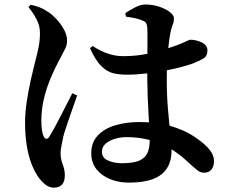

<svg xmlns="http://www.w3.org/2000/svg" viewBox="-20 -797 1040 870"><path d="M387.9 -578.4 399.6 -588.6Q436.8 -564.4 470.6 -553.5Q504.5 -542.6 535.5 -542.6Q579.3 -542.6 616.4 -547.8Q653.5 -553.1 684.2 -561.3Q714.8 -569.5 737.9 -577Q791.6 -594.6 814.8 -605.8Q838.1 -617 842.9 -617Q869.9 -616.7 894.9 -604.4Q919.9 -592.1 919.9 -568.6Q919.9 -544.8 905.7 -534.7Q891.4 -524.7 856.8 -510.4Q840.2 -504.1 807.3 -495Q774.4 -485.8 731.8 -477.7Q689.2 -469.6 643 -464.1Q596.8 -458.6 552.6 -458.6Q520.4 -458.6 492.4 -465.4Q464.4 -472.3 438.7 -497.8Q413 -523.4 387.9 -578.4ZM550.7 -721.7 547.9 -737.4Q567 -750.9 592.5 -763.7Q617.9 -776.6 638 -776.6Q671.8 -776.6 701.4 -766.7Q731 -756.7 749.6 -742.4Q768.2 -728 768.2 -713.3Q768.2 -701.4 765.3 -692.8Q762.5 -684.2 758.6 -673.4Q754.7 -662.7 751.5 -644.5Q747.7 -625.6 744 -592.8Q740.4 -559.9 738 -520Q735.7 -480.1 735.7 -439.1Q735.7 -362.8 741.1 -302.1Q746.4 -241.4 751.8 -194.9Q757.2 -148.4 757.2 -114.2Q757.2 -67 736.6 -34.5Q715.9 -2 673.3 14.3Q630.6 30.5 563.3 30.5Q518.6 30.5 479.8 15.1Q441 -0.3 417.2 -30.1Q393.5 -60 393.5 -102.5Q393.5 -151.9 423.2 -183.3Q452.9 -214.6 502.5 -229.3Q552.1 -244 609.2 -244Q692.5 -244 752 -226.4Q811.6 -208.7 852.1 -183.1Q892.5 -157.5 916.4 -133.2Q932.6 -117.2 941.1 -101Q949.6 -84.7 949.6 -67.3Q949.6 -42 937.6 -28.2Q925.6 -14.4 905.4 -14.4Q888.3 -14.4 873.8 -26Q859.2 -37.6 833.9 -60.7Q790.2 -102.2 745.3 -127.3Q700.5 -152.4 653 -164Q605.5 -175.7 553.2 -175.7Q525.6 -175.7 500 -167.8Q474.3 -159.9 458 -145.4Q441.8 -131 441.8 -109.6Q441.8 -81.7 469.5 -69.6Q497.2 -57.4 532.8 -57.4Q584 -57.4 610.7 -69Q637.5 -80.6 648 -103.5Q658.4 -126.4 658.4 -161.4Q658.4 -180.2 656.8 -211.3Q655.2 -242.3 653 -280.8Q650.9 -319.4 649.2 -360.9Q647.6 -402.4 647.3 -440.8Q647.3 -479.1 647.7 -521.3Q648.1 -563.5 648.1 -599.2Q648.1 -635 648.1 -653.2Q648.1 -675.1 645.1 -684.7Q642.2 -694.3 637 -698.1Q631.8 -702 622.6 -705.2Q606.7 -711.8 587.7 -715.3Q568.7 -718.8 550.7 -721.7ZM108.9 -764.8 119.1 -775.6Q144.1 -770 161.7 -762.8Q179.2 -755.7 197.8 -743.2Q213.1 -734 233.3 -713Q253.5 -692 268.7 -665.6Q283.8 -639.3 283.8 -611.5Q283.8 -591 273.1 -571.8Q262.4 -552.7 244.8 -517.6Q227.1 -485 208.9 -441.7Q190.8 -398.4 179 -349.3Q167.3 -300.3 167.3 -250.2Q167.3 -226.8 170 -208.4Q172.7 -190 177.6 -179.5Q182.6 -168.6 189.9 -168Q197.3 -167.3 204 -178.8Q212.7 -192.3 226.3 -217Q239.9 -241.8 254.8 -271.1Q269.6 -300.4 283.9 -327.9Q298.1 -355.4 307.6 -374.4L329.6 -364.6Q322.6 -344.1 313.3 -318Q304 -291.9 294.9 -265.2Q285.9 -238.6 278.3 -216.2Q270.7 -193.8 267.2 -179.8Q260.9 -150 257.7 -132.6Q254.5 -115.1 254.5 -103.6Q254.5 -76.7 264.2 -51.7Q273.8 -26.7 273.8 -3.1Q273.8 53.4 223.2 53.4Q204.9 53.4 187.7 40.8Q170.6 28.2 155.7 8.1Q137.4 -17.2 123.2 -53.4Q109 -89.6 101.3 -136.9Q93.6 -184.3 93.6 -241.5Q93.6 -287.8 101.5 -338.8Q109.4 -389.9 119.8 -436Q130.2 -482.1 137.8 -512.1Q147.8 -548.8 154.3 -580.6Q160.9 -612.5 161.1 -645.9Q161.4 -680.1 144.9 -710.9Q128.4 -741.7 108.9 -764.8Z"/></svg>

Font: Source Han Serif JP VF
Style: Regular
Weight: 250
Designer: Ryoko NISHIZUKA 西塚涼子 (kana & ideographs); Frank Grießhammer (Latin, Greek & Cyrillic); Wenlong ZHANG 张文龙 (bopomofo); San
Foundry: Adobe
Version: Version 2.001;hotconv 1.1.0;makeotfexe 2.6.0